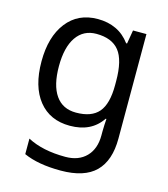

<svg xmlns="http://www.w3.org/2000/svg" viewBox="-116 -637 846 967"><g transform="rotate(15 307.5 -153.0)"><path d="M275 -546Q328 -546 370.5 -526Q413 -506 443 -465H448L460 -536H530V9Q530 124 471.5 182Q413 240 290 240Q172 240 97 206V125Q176 167 295 167Q364 167 403.5 126.5Q443 86 443 16V-5Q443 -17 444 -39.5Q445 -62 446 -71H442Q388 10 276 10Q172 10 113.5 -63Q55 -136 55 -267Q55 -395 113.5 -470.5Q172 -546 275 -546ZM287 -472Q220 -472 183 -418.5Q146 -365 146 -266Q146 -167 182.5 -114.5Q219 -62 289 -62Q370 -62 407 -105.5Q444 -149 444 -246V-267Q444 -377 406 -424.5Q368 -472 287 -472Z"/></g></svg>

Font: Noto Sans Nag Mundari
Style: Regular
Weight: 400
Designer: Muthu Nedumaran
Version: Version 1.000; ttfautohint (v1.8.4.7-5d5b)